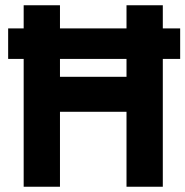

<svg xmlns="http://www.w3.org/2000/svg" viewBox="-20 -710 705 730"><path d="M11 -486V-602H70V-690H208V-602H461V-690H599V-602H665V-486H599V0H461V-285H208V0H70V-486ZM208 -418H461V-486H208Z"/></svg>

Font: TitilliumText22L Xb
Style: Bold
Weight: 400
Designer: Campivisivi
Foundry: Campivisivi
Version: 1.000